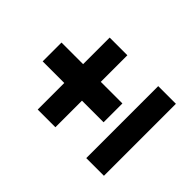

<svg xmlns="http://www.w3.org/2000/svg" viewBox="-131 -691 779 779"><g transform="rotate(-45 258.5 -302.0)"><path d="M52 -50V-151.5H465V-50ZM312.5 -204.5H204.5V-554H312.5ZM52 -328.5V-430H465V-328.5Z"/></g></svg>

Font: Anek Gujarati Medium SemiBold
Style: Regular
Weight: 600
Version: Version 1.003